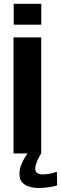

<svg xmlns="http://www.w3.org/2000/svg" viewBox="-20 -784 312 981"><path d="M50 -764.5V-658H191V-764.5ZM49 0H190.5V-593H49ZM177.5 176.5Q198.5 176.5 218.2 174Q238 171.5 252.5 168.5Q267 165.5 272 163.5L270.5 93.5Q265 96 253 99.2Q241 102.5 226.2 104.8Q211.5 107 198 107Q178.5 107 169.2 99.2Q160 91.5 160 78Q160 66.5 165.2 51.2Q170.5 36 177.8 22Q185 8 190.5 0H121.5Q114 9 104.2 25.2Q94.5 41.5 87 62Q79.5 82.5 79.5 105Q79.5 132.5 93.5 148Q107.5 163.5 130 170Q152.5 176.5 177.5 176.5Z"/></svg>

Font: Anybody UltraCondensed Thin SemiBold
Style: Regular
Weight: 600
Version: Version 1.111